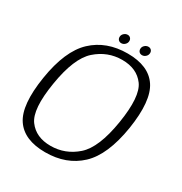

<svg xmlns="http://www.w3.org/2000/svg" viewBox="-178 -900 982 1036"><g transform="rotate(30 312.5 -382.0)"><path d="M250 4.5Q381.5 4.5 465.8 -74.5Q550 -153.5 579.5 -337.5Q608 -520.5 555 -600.2Q502 -680 370.5 -680Q239 -680 154.5 -600.8Q70 -521.5 41 -337.5Q12 -154 65.2 -74.8Q118.5 4.5 250 4.5ZM257.5 -40Q166.5 -40 120.8 -102Q75 -164 103.5 -337.5Q131.5 -511.5 201.5 -573.5Q271.5 -635.5 362.5 -635.5Q454 -635.5 499.5 -573.5Q545 -511.5 517 -337.5Q489 -163.5 419 -101.8Q349 -40 257.5 -40ZM311.5 -710.5Q324 -710.5 334 -720Q344 -729.5 344 -743Q344 -753.5 337.2 -760.5Q330.5 -767.5 320 -767.5Q307.5 -767.5 297.2 -758Q287 -748.5 287 -735.5Q287 -724.5 293.8 -717.5Q300.5 -710.5 311.5 -710.5ZM441 -710.5Q453.5 -710.5 463.5 -720Q473.5 -729.5 473.5 -743Q473.5 -753.5 466.8 -760.5Q460 -767.5 449 -767.5Q436.5 -767.5 426.2 -758Q416 -748.5 416 -735.5Q416 -724.5 422.8 -717.5Q429.5 -710.5 441 -710.5Z"/></g></svg>

Font: Anybody UltraCondensed Thin Light
Style: Italic
Weight: 300
Italic angle: -10°
Version: Version 1.111